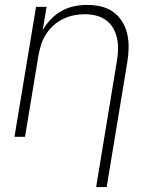

<svg xmlns="http://www.w3.org/2000/svg" viewBox="-20 -558 640 783"><path d="M372 205 457 -311Q461 -334 461.5 -357.5Q462 -381 457 -403Q452 -425 441 -444Q430 -463 412 -476Q394 -489 371.5 -494.5Q349 -500 326 -500Q303 -500 281 -495.5Q259 -491 238 -481Q217 -471 199 -455Q181 -439 168 -419Q155 -399 148 -377Q141 -355 137 -333L82 0H39L127 -530H170L154 -435Q168 -459 187.5 -479.5Q207 -500 231.5 -513.5Q256 -527 282.5 -532.5Q309 -538 335 -538Q364 -538 392 -531.5Q420 -525 442 -509Q464 -493 478.5 -469.5Q493 -446 499 -419Q505 -392 504.5 -362.5Q504 -333 499 -304L415 205Z"/></svg>

Font: Iosevka Curly XLtExObl
Style: Regular
Weight: 200
Width: 7
Italic angle: -9°
Monospace: yes
Designer: Belleve Invis
Foundry: Belleve Invis
Version: Version 11.0.1; ttfautohint (v1.8.3)